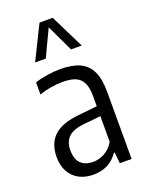

<svg xmlns="http://www.w3.org/2000/svg" viewBox="-152 -885 750 972"><g transform="rotate(-20 223.0 -399.5)"><path d="M387.5 -362.5V0H324L318.5 -59.5H313.5Q291 -25.5 256.8 -8.2Q222.5 9 180 9Q136.5 9 103.5 -8.5Q70.5 -26 52.2 -59.2Q34 -92.5 34 -138.5Q34 -211.5 77.5 -251.8Q121 -292 212.5 -300.5L313 -311V-366Q313 -412 299.8 -438.2Q286.5 -464.5 260.5 -475.2Q234.5 -486 192 -486Q163.5 -486 130.2 -480.8Q97 -475.5 65.5 -464.5V-529.5Q94.5 -539.5 132.2 -545.2Q170 -551 203 -551Q266 -551 306.2 -533Q346.5 -515 367 -473.8Q387.5 -432.5 387.5 -362.5ZM313 -119V-257.5L218 -248Q163.5 -242.5 137.2 -217.5Q111 -192.5 111 -147Q111 -99.5 134.2 -76Q157.5 -52.5 201 -52.5Q232 -52.5 261.2 -68Q290.5 -83.5 313 -119ZM346.5 -626H289L221 -769.5L153 -626H95.5L185.5 -808H256.5Z"/></g></svg>

Font: Encode Sans Condensed
Style: Regular
Weight: 400
Width: 3
Designer: Multiple Designers
Foundry: Impallari Type
Version: Version 2.000